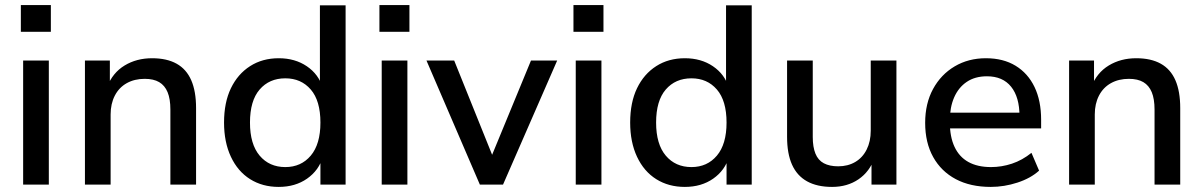

<svg xmlns="http://www.w3.org/2000/svg" viewBox="-20 -726 4729 755"><path d="M62 -601V-706H180V-601ZM71 0V-488H172V0Z M314 0V-488H412V-384H401Q423 -440 470 -468.5Q517 -497 578 -497Q636 -497 674.5 -475.5Q713 -454 732 -410.5Q751 -367 751 -301V0H650V-295Q650 -337 639 -363.5Q628 -390 606 -403Q584 -416 549 -416Q509 -416 478.5 -399Q448 -382 431.5 -350Q415 -318 415 -276V0Z M1076 9Q1012 9 963.5 -21.5Q915 -52 888 -109.5Q861 -167 861 -244Q861 -323 888 -379Q915 -435 963.5 -466Q1012 -497 1076 -497Q1140 -497 1186.5 -465.5Q1233 -434 1249 -381H1238V-705H1339V0H1240V-110H1250Q1234 -56 1187.5 -23.5Q1141 9 1076 9ZM1102 -69Q1164 -69 1202 -114Q1240 -159 1240 -244Q1240 -330 1202 -374Q1164 -418 1102 -418Q1039 -418 1001 -374Q963 -330 963 -244Q963 -159 1001 -114Q1039 -69 1102 -69Z M1472 -601V-706H1590V-601ZM1481 0V-488H1582V0Z M1867 0 1657 -488H1766L1929 -83H1901L2068 -488H2171L1958 0Z M2235 -601V-706H2353V-601ZM2244 0V-488H2345V0Z M2673 9Q2609 9 2560.5 -21.5Q2512 -52 2485 -109.5Q2458 -167 2458 -244Q2458 -323 2485 -379Q2512 -435 2560.5 -466Q2609 -497 2673 -497Q2737 -497 2783.5 -465.5Q2830 -434 2846 -381H2835V-705H2936V0H2837V-110H2847Q2831 -56 2784.5 -23.5Q2738 9 2673 9ZM2699 -69Q2761 -69 2799 -114Q2837 -159 2837 -244Q2837 -330 2799 -374Q2761 -418 2699 -418Q2636 -418 2598 -374Q2560 -330 2560 -244Q2560 -159 2598 -114Q2636 -69 2699 -69Z M3252 9Q3193 9 3153.5 -13Q3114 -35 3094.5 -78.5Q3075 -122 3075 -188V-488H3176V-187Q3176 -148 3186.5 -122Q3197 -96 3219.5 -84Q3242 -72 3276 -72Q3314 -72 3343 -89Q3372 -106 3388 -138Q3404 -170 3404 -212V-488H3505V0H3407V-107H3420Q3400 -51 3356 -21Q3312 9 3252 9Z M3876 9Q3796 9 3738.5 -21.5Q3681 -52 3649.5 -108.5Q3618 -165 3618 -243Q3618 -319 3649 -376Q3680 -433 3734 -465Q3788 -497 3857 -497Q3925 -497 3973.5 -467.5Q4022 -438 4048 -384Q4074 -330 4074 -255V-221H3698V-283H4006L3989 -269Q3989 -344 3956 -385Q3923 -426 3861 -426Q3814 -426 3781.5 -404Q3749 -382 3732 -343Q3715 -304 3715 -252V-246Q3715 -188 3733.5 -148.5Q3752 -109 3788 -89Q3824 -69 3877 -69Q3919 -69 3959.5 -82.5Q4000 -96 4036 -125L4066 -55Q4033 -25 3981 -8Q3929 9 3876 9Z M4184 0V-488H4282V-384H4271Q4293 -440 4340 -468.5Q4387 -497 4448 -497Q4506 -497 4544.5 -475.5Q4583 -454 4602 -410.5Q4621 -367 4621 -301V0H4520V-295Q4520 -337 4509 -363.5Q4498 -390 4476 -403Q4454 -416 4419 -416Q4379 -416 4348.5 -399Q4318 -382 4301.5 -350Q4285 -318 4285 -276V0Z"/></svg>

Font: Nunito Sans 12pt ExtraLight 12pt SemiBold
Style: Regular
Weight: 600
Version: Version 3.101;gftools[0.9.27]